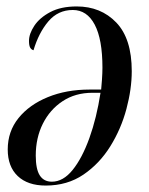

<svg xmlns="http://www.w3.org/2000/svg" viewBox="-20 -566 464 596"><path d="M218 -546Q293 -546 341 -496Q389 -446 389 -345Q389 -290 372.5 -228Q356 -166 322.5 -112Q289 -58 239 -24Q189 10 122 10Q66 10 35 -19.5Q4 -49 4 -102Q4 -158 37.5 -199.5Q71 -241 128.5 -264.5Q186 -288 258 -288H294Q295 -297 296.5 -318.5Q298 -340 298 -356Q298 -444 274 -489.5Q250 -535 206 -535Q160 -535 130 -499.5Q100 -464 84 -410Q77 -412 73.5 -418.5Q70 -425 70 -439Q70 -461 86.5 -486Q103 -511 136 -528.5Q169 -546 218 -546ZM267 -278Q214 -278 174.5 -252Q135 -226 113 -182Q91 -138 91 -83Q91 -41 103.5 -21.5Q116 -2 141 -2Q176 -2 205.5 -38.5Q235 -75 257.5 -137.5Q280 -200 292 -278Z"/></svg>

Font: Noto Serif Display Condensed
Style: Italic
Weight: 400
Width: 3
Italic angle: -12°
Designer: Monotype Design Team
Foundry: Monotype Imaging Inc.
Version: Version 2.009